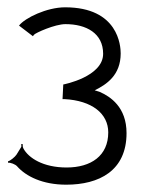

<svg xmlns="http://www.w3.org/2000/svg" viewBox="-20 -496 385 525"><path d="M2 -51C8 -52 22 -47 27 -41C51 -14 96 9 161 9C251 9 326 -29 326 -132C326 -203 282 -232 252 -245C248 -246 243 -248 239 -249C271 -265 310 -290 310 -350C310 -370 304 -476 158 -476C108 -476 48 -447 32 -426L70 -397L73 -401C77 -406 130 -430 159 -430C216 -430 262 -405 262 -349C262 -286 154 -265 153 -265L151 -225H156C232 -221 276 -185 276 -134C276 -70 229 -38 162 -38C98 -38 58 -64 44 -90C42 -94 42 -97 42 -102H38C38 -100 39 -96 38 -94L25 -73C21 -67 8 -56 2 -55Z"/></svg>

Font: Armata Saber
Style: Rg
Weight: 400
Designer: Jasper
Foundry: Cannot Into Space Fonts
Version: Version 0.970